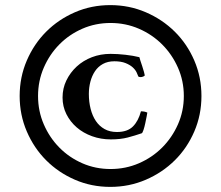

<svg xmlns="http://www.w3.org/2000/svg" viewBox="-20 -709 866 752"><path d="M129 -333Q129 -274 151.5 -222Q174 -170 212.5 -131Q251 -92 302.5 -69.5Q354 -47 413 -47Q472 -47 524 -69.5Q576 -92 615 -131Q654 -170 677 -222Q700 -274 700 -333Q700 -392 677 -444Q654 -496 615 -535Q576 -574 524 -596.5Q472 -619 413 -619Q354 -619 302.5 -596.5Q251 -574 212.5 -535Q174 -496 151.5 -444Q129 -392 129 -333ZM413 -498Q440 -498 471 -494.5Q502 -491 526 -485Q526 -483 529.5 -472.5Q533 -462 537 -450Q541 -438 544 -427Q547 -416 547 -414Q547 -412 541.5 -409.5Q536 -407 531 -407Q526 -407 522 -409Q520 -415 515 -425.5Q510 -436 499.5 -445.5Q489 -455 471.5 -462Q454 -469 428 -469Q402 -469 383 -458.5Q364 -448 352 -430Q340 -412 334 -389Q328 -366 328 -341Q328 -310 335 -282.5Q342 -255 355.5 -235Q369 -215 389.5 -203.5Q410 -192 438 -192Q479 -192 500.5 -213.5Q522 -235 532 -273Q547 -273 557 -268Q557 -266 554.5 -253.5Q552 -241 549 -226.5Q546 -212 542 -200Q538 -188 535 -187Q509 -178 480.5 -170.5Q452 -163 414 -163Q375 -163 340.5 -175.5Q306 -188 280.5 -210Q255 -232 240 -262Q225 -292 225 -327Q225 -363 240 -394Q255 -425 280.5 -448.5Q306 -472 340 -485Q374 -498 413 -498ZM57 -333Q57 -407 85 -472Q113 -537 161 -585Q209 -633 273.5 -661Q338 -689 412 -689Q486 -689 551 -661Q616 -633 664.5 -585Q713 -537 741 -472Q769 -407 769 -333Q769 -259 741 -194Q713 -129 664.5 -81Q616 -33 551 -5Q486 23 412 23Q338 23 273.5 -5Q209 -33 161 -81Q113 -129 85 -194Q57 -259 57 -333Z"/></svg>

Font: Vermiglione
Style: Bold Italic
Weight: 700
Italic angle: -11°
Version: Version 1.000